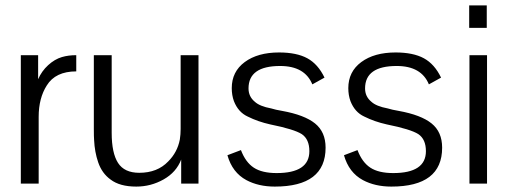

<svg xmlns="http://www.w3.org/2000/svg" viewBox="-20 -679 1882 710"><path d="M121 -475V-386Q134 -416 158 -438Q182 -460 209 -468Q233 -475 262 -475V-415Q185 -415 153 -363Q123 -316 123 -247V0H57V-475Z M648 -475H714V0H650V-89Q632 -42 585 -15.5Q538 11 484 11Q423 11 389 -15Q357 -38 343 -79Q330 -117 328 -161Q327 -173 327 -202V-475H393V-188Q393 -113 416.5 -76.5Q440 -40 495 -40Q562 -40 602 -82Q636 -116 645 -163Q648 -182 648 -202Z M1135 -367Q1107 -435 1016 -435Q899 -435 899 -352Q899 -322 922 -303Q940 -286 983 -278Q999 -273 1023 -269Q1106 -254 1145 -222.5Q1184 -191 1184 -133Q1184 11 996 11Q936 11 891 -13Q839 -41 821 -105L871 -124Q888 -79 918.5 -59Q949 -39 1003 -39Q1124 -39 1124 -120Q1124 -164 1096 -183Q1068 -201 979 -219Q934 -229 896 -248Q861 -264 845 -305Q837 -327 837 -353Q837 -414 885 -449.5Q933 -485 1012 -485Q1077 -485 1116.5 -463.5Q1156 -442 1180 -392Z M1566 -367Q1538 -435 1447 -435Q1330 -435 1330 -352Q1330 -322 1353 -303Q1371 -286 1414 -278Q1430 -273 1454 -269Q1537 -254 1576 -222.5Q1615 -191 1615 -133Q1615 11 1427 11Q1367 11 1322 -13Q1270 -41 1252 -105L1302 -124Q1319 -79 1349.5 -59Q1380 -39 1434 -39Q1555 -39 1555 -120Q1555 -164 1527 -183Q1499 -201 1410 -219Q1365 -229 1327 -248Q1292 -264 1276 -305Q1268 -327 1268 -353Q1268 -414 1316 -449.5Q1364 -485 1443 -485Q1508 -485 1547.5 -463.5Q1587 -442 1611 -392Z M1716 0V-475H1781V0ZM1715 -576V-659H1780V-576Z"/></svg>

Font: Pavanam
Style: Regular
Weight: 400
Designer: Tharique Azeez
Foundry: Tharique Azeez
Version: Version 1.86; ttfautohint (v1.3) -l 8 -r 50 -G 200 -x 14 -D 